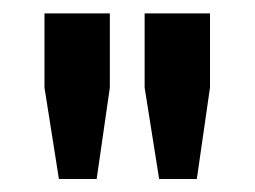

<svg xmlns="http://www.w3.org/2000/svg" viewBox="-20 -782 386 291"><path d="M146.5 -649.4 126.5 -510.7H69.3L47.4 -649.4V-761.7H146.5ZM298.3 -649.4 278.3 -510.7H221.2L199.2 -649.4V-761.7H298.3Z"/></svg>

Font: Ufes Sans
Style: Bold
Weight: 700
Designer: Ricardo Esteves & Filipe Motta
Foundry: ProDesignUfes - Ricardo Esteves, Filipe Motta (This is a derivative work, based on Roboto family, by Christian Robertson
Version: Version 2.0